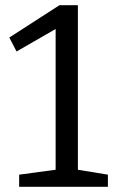

<svg xmlns="http://www.w3.org/2000/svg" viewBox="-20 -722 448 742"><path d="M281 -702V-66L397 -47V0H54V-47L195 -66V-610L44 -523L16 -577L210 -702Z"/></svg>

Font: Bitter Pro
Style: Regular
Weight: 400
Designer: Sol Matas, and Bitter project Authors
Foundry: Sol Matas
Version: Version 1.010